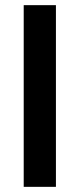

<svg xmlns="http://www.w3.org/2000/svg" viewBox="-20 -725 308 745"><path d="M72 0V-705H197V0Z"/></svg>

Font: Nunito Sans 12pt ExtraLight
Style: Regular
Weight: 200
Designer: Vernon Adams
Foundry: Vernon Adams
Version: Version 3.101;gftools[0.9.27]